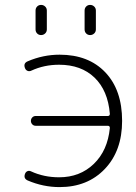

<svg xmlns="http://www.w3.org/2000/svg" viewBox="-20 -753 554 783"><path d="M325 -710Q325 -720 331.5 -726.5Q338 -733 347.5 -733Q357 -733 364 -726.5Q371 -720 371 -710V-633Q371 -623 364 -616.5Q357 -610 347.5 -610Q338 -610 331.5 -616.5Q325 -623 325 -633ZM125 -710Q125 -720 131.5 -726.5Q138 -733 147.5 -733Q157 -733 164 -726.5Q171 -720 171 -710V-633Q171 -623 164 -616.5Q157 -610 147.5 -610Q138 -610 131.5 -616.5Q125 -623 125 -633ZM221 -30Q306 -30 362.5 -84.5Q419 -139 428 -231Q428 -240 420 -240H126Q117 -240 111.5 -246Q106 -252 106 -260Q106 -268 111.5 -274Q117 -280 126 -280H420Q428 -280 428 -289Q420 -384 365.5 -436.5Q311 -489 221 -489Q160 -489 108 -465Q100 -461 92.5 -464Q85 -467 82 -475Q74 -495 93 -503Q156 -530 223 -530Q341 -530 409.5 -458Q478 -386 478 -260Q478 -138 407.5 -64Q337 10 223 10Q156 10 93 -17Q75 -25 82 -44Q85 -52 92 -55Q99 -58 107 -54Q159 -30 221 -30Z"/></svg>

Font: Rounded Mplus 1c Light
Style: Regular
Weight: 300
Version: Version 1.059.20150529